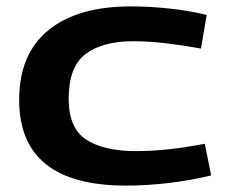

<svg xmlns="http://www.w3.org/2000/svg" viewBox="-20 -571 709 601"><path d="M40 -258Q40 -402 131.5 -476.5Q223 -551 390 -551Q448 -551 512.5 -544Q577 -537 627 -524L609 -419Q555 -429 499.5 -435.5Q444 -442 398 -442Q301 -442 248 -402Q195 -362 195 -262Q195 -169 250.5 -133.5Q306 -98 405 -98Q457 -98 510.5 -104Q564 -110 621 -121L641 -22Q581 -7 510.5 1.5Q440 10 375 10Q40 10 40 -258Z"/></svg>

Font: Georama Extended SemiBold
Style: Regular
Weight: 600
Width: 7
Designer: Jean-Baptiste Levee
Foundry: Production Type
Version: Version 1.000